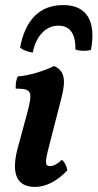

<svg xmlns="http://www.w3.org/2000/svg" viewBox="-20 -727 384 756"><path d="M229 -707C136 -707 80 -649 59 -540C71 -529 89 -523 109 -520C121 -583 159 -626 210 -626C257 -626 278 -592 277 -532C297 -525 320 -526 338 -530C359 -641 324 -707 229 -707ZM118 9C161 9 205 -14 245 -56C243 -73 234 -89 224 -98C205 -80 189 -73 177 -73C156 -73 157 -89 173 -151L222 -342C242 -418 231 -450 193 -467C157 -449 95 -429 50 -426C43 -412 41 -395 42 -378C107 -378 110 -367 85 -274L50 -145C27 -59 35 9 118 9Z"/></svg>

Font: Vollkorn Semibold
Style: Italic
Weight: 600
Italic angle: -11°
Designer: Friedrich Althausen
Foundry: Friedrich Althausen
Version: Version 4.015;PS 004.015;hotconv 1.0.88;makeotf.lib2.5.64775